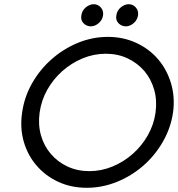

<svg xmlns="http://www.w3.org/2000/svg" viewBox="-20 -883 844 911"><path d="M85 -349Q74 -275 93 -210Q112 -145 154 -97Q196 -48 257 -20Q318 8 392 8Q465 8 534.5 -20Q604 -48 660 -97Q715 -145 752.5 -210Q790 -275 801 -349Q811 -422 791.5 -487.5Q772 -553 730 -602Q688 -651 626.5 -679.5Q565 -708 492 -708Q418 -708 349 -679.5Q280 -651 225 -602Q169 -553 132 -487.5Q95 -422 85 -349ZM168 -349Q176 -407 204.5 -457.5Q233 -508 276 -546Q319 -584 372 -606Q425 -628 482 -628Q539 -628 585.5 -606Q632 -584 665 -546Q697 -508 711.5 -457.5Q726 -407 718 -349Q710 -291 681 -240.5Q652 -190 610 -153Q567 -115 514 -93Q461 -71 404 -71Q347 -71 300 -93Q253 -115 221 -153Q189 -190 174.5 -240.5Q160 -291 168 -349ZM532 -810Q528 -787 542.5 -772.5Q557 -758 577 -758Q596 -758 613.5 -772.5Q631 -787 635 -810Q638 -833 624 -848Q610 -863 591 -863Q571 -863 553 -848Q535 -833 532 -810ZM366 -810Q362 -787 376.5 -772.5Q391 -758 411 -758Q430 -758 447.5 -772.5Q465 -787 469 -810Q472 -833 458 -848Q444 -863 425 -863Q405 -863 387 -848Q369 -833 366 -810Z"/></svg>

Font: Josefin Slab Thin
Style: Bold Italic
Weight: 700
Italic angle: -12°
Version: Version 2.000